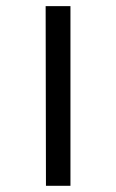

<svg xmlns="http://www.w3.org/2000/svg" viewBox="-20 -600 373 620"><path d="M127.4 -580.1H207.5V0H128.4Z"/></svg>

Font: Armata
Style: Regular
Weight: 400
Designer: Viktoriya Grabowska
Foundry: Viktoriya Grabowska
Version: Version 1.002